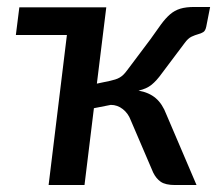

<svg xmlns="http://www.w3.org/2000/svg" viewBox="-20 -531 630 551"><path d="M583 -511 572 -455Q569.5 -442.5 563.2 -438.8Q557 -435 548.5 -432.8Q540 -430.5 529.8 -425.8Q519.5 -421 509.5 -407L444.5 -320.5Q429.5 -299.5 415 -287.8Q400.5 -276 377.5 -271Q408 -265.5 427 -249.2Q446 -233 457.5 -202.5L544 0H482.5Q455 0 441.5 -9.2Q428 -18.5 419.5 -36L355 -186.5Q348 -205.5 332.5 -217.8Q317 -230 298 -230L249.5 -220.5L222.5 0H119.5L172 -430.5H25.5L35.5 -510H285L258 -291L293.5 -298.5Q303 -300.5 310.2 -302.8Q317.5 -305 323.5 -308.5Q329.5 -312 334.5 -317Q339.5 -322 345 -329.5L411.5 -418Q429 -443 442 -460.8Q455 -478.5 468 -489.8Q481 -501 497.2 -506Q513.5 -511 538 -511Z"/></svg>

Font: Lato SemiBold
Style: Italic
Weight: 600
Italic angle: -7°
Designer: Lukasz Dziedzic with Adam Twardoch and Botio Nikoltchev
Foundry: tyPoland Lukasz Dziedzic
Version: Version 2.015; 2015-08-06; http://www.latofonts.com/